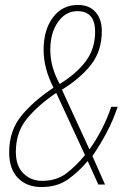

<svg xmlns="http://www.w3.org/2000/svg" viewBox="-20 -745 523 775"><path d="M183 -544Q183 -612 214 -656Q245 -700 292 -700Q364 -700 364 -617Q364 -548 326 -497.5Q288 -447 221 -406Q183 -474 183 -544ZM44 -132Q44 -211 88.5 -265.5Q133 -320 207 -370L323 -119Q287 -75 247.5 -45Q208 -15 150 -15Q105 -15 74.5 -45Q44 -75 44 -132ZM334 -95 377 0H404L353 -115Q384 -160 410.5 -210Q437 -260 455 -314H429Q413 -266 389.5 -221Q366 -176 341 -142L230 -383Q305 -429 348 -484.5Q391 -540 391 -619Q391 -668 365.5 -696.5Q340 -725 295 -725Q231 -725 193.5 -674.5Q156 -624 156 -544Q156 -469 196 -391Q117 -339 67 -278.5Q17 -218 17 -130Q17 -62 53 -26Q89 10 147 10Q211 10 254.5 -21Q298 -52 334 -95Z"/></svg>

Font: Noto Sans Display SemiCondensed Thin
Style: Italic
Weight: 250
Width: 4
Designer: Monotype Design team
Foundry: Monotype Imaging Inc.
Version: 1.000